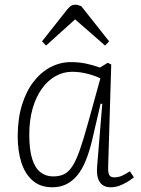

<svg xmlns="http://www.w3.org/2000/svg" viewBox="-20 -779 595 813"><path d="M438 -74Q437 -48 442.5 -38Q448 -28 464 -28Q481 -28 497 -35Q513 -42 530 -54L547 -28Q533 -17 517 -7.5Q501 2 484 8Q467 14 448 14Q428 14 414.5 4.5Q401 -5 395 -24Q389 -43 391 -71L413 -339L406 -340L370 -185Q358 -135 342.5 -97.5Q327 -60 306.5 -35.5Q286 -11 260 1.5Q234 14 202 14Q150 14 117.5 -15Q85 -44 70 -92.5Q55 -141 55 -201Q55 -276 73 -334.5Q91 -393 122.5 -433.5Q154 -474 194.5 -495Q235 -516 280 -516Q314 -516 343 -510Q372 -504 403 -493L436 -513L451 -506ZM205 -32Q232 -32 251.5 -41.5Q271 -51 287 -76Q303 -101 318.5 -145.5Q334 -190 353 -259L405 -447Q384 -458 351 -466.5Q318 -475 285 -475Q248 -475 215 -456.5Q182 -438 157 -403Q132 -368 118 -319Q104 -270 104 -207Q104 -146 116 -107Q128 -68 151 -50Q174 -32 205 -32ZM442 -604 425 -586 298 -697 175 -586 158 -604 264 -738Q271 -747 279 -753Q287 -759 299 -759Q306 -759 312 -757Q318 -755 324 -753Z"/></svg>

Font: Literata ExtraLight
Style: Italic
Weight: 250
Italic angle: -2°
Designer: Latin by Veronika Burian and Jose Scaglione. Greek by Irene Vlachou. Cyrillic by Vera Evstafieva
Foundry: TypeTogether
Version: Version 3.002